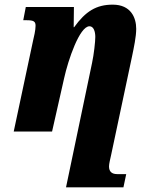

<svg xmlns="http://www.w3.org/2000/svg" viewBox="-20 -566 638 826"><path d="M39 0H204L256 -230C273 -307 322 -453 365 -453C383 -453 390 -430 390 -407C390 -387 384 -332 376 -295L264 240H511L523 183H484C462 183 449 173 449 150C449 139 454 119 458 101L548 -323C556 -362 566 -408 566 -442C566 -490 543 -546 465 -546C394 -546 348 -517 299 -449H297L298 -536H91L80 -479H94C125 -479 133 -474 133 -455C133 -436 126 -407 122 -390Z"/></svg>

Font: Noto Serif ExtraCondensed Black
Style: Italic
Weight: 900
Width: 2
Italic angle: -12°
Designer: Monotype Design Team
Foundry: Monotype Imaging Inc.
Version: Version 2.014